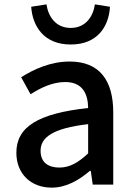

<svg xmlns="http://www.w3.org/2000/svg" viewBox="-20 -846 615 880"><path d="M217 14C283 14 342 -20 392 -63H396L405 0H499V-331C499 -478 436 -564 299 -564C211 -564 134 -528 77 -492L120 -414C167 -444 221 -470 279 -470C360 -470 383 -414 384 -351C155 -326 55 -265 55 -146C55 -49 122 14 217 14ZM252 -78C203 -78 166 -100 166 -155C166 -216 221 -258 384 -277V-143C339 -101 300 -78 252 -78ZM304 -642C428 -642 479 -726 484 -815L415 -826C407 -771 373 -718 304 -718C235 -718 201 -771 193 -826L123 -815C129 -726 181 -642 304 -642Z"/></svg>

Font: Noto Sans CJK TC Medium
Style: Regular
Weight: 500
Designer: Ryoko NISHIZUKA 西塚涼子 (kana, bopomofo & ideographs); Paul D. Hunt (Latin, Greek & Cyrillic); Sandoll Communications 산돌커뮤니
Foundry: Adobe
Version: Version 2.004;hotconv 1.0.118;makeotfexe 2.5.65603